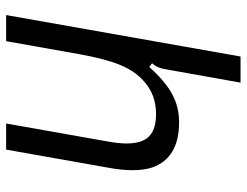

<svg xmlns="http://www.w3.org/2000/svg" viewBox="-109 -694 803 625"><g transform="rotate(90 292.5 -381.5)"><path d="M29 0 164 -763H249L205 -517Q201 -491 186 -475L198 -466Q245 -518 286.5 -540.5Q328 -563 378 -563Q494 -563 525 -476Q534 -449 534 -412Q534 -375 526 -333L467 0H382L441 -333Q447 -366 447 -392Q447 -434 431 -457Q409 -488 351 -488Q287 -488 243 -447Q211 -419 191 -370Q171 -321 156 -236L114 0Z"/></g></svg>

Font: Open Sauce Sans
Style: Italic
Weight: 400
Italic angle: -10°
Designer: Alfredo Marco Pradil
Foundry: Creative Sauce Fz LLC
Version: Version 1.477